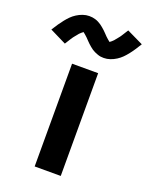

<svg xmlns="http://www.w3.org/2000/svg" viewBox="-207 -837 714 913"><g transform="rotate(20 150.0 -380.5)"><path d="M84 0V-520H216V0ZM216 -597Q207 -597 200 -598Q193 -599 184.5 -602Q176 -605 168.5 -608.5Q161 -612 155 -616Q149 -620 142 -626Q135 -632 129.5 -637Q124 -642 118.5 -648Q113 -654 106.5 -660.5Q100 -667 95 -671Q90 -675 84 -680Q81 -678 75 -673Q69 -668 66 -664.5Q63 -661 60 -657Q57 -653 53 -648.5Q49 -644 45 -638.5Q41 -633 37 -626.5Q33 -620 28.5 -613Q24 -606 19 -598L-64 -639Q-53 -657 -43 -671.5Q-33 -686 -23 -698.5Q-13 -711 -2.5 -721.5Q8 -732 22 -741Q36 -750 52 -755.5Q68 -761 84 -761Q93 -761 100 -760Q107 -759 115.5 -756.5Q124 -754 131.5 -750Q139 -746 145 -742Q151 -738 158 -732Q165 -726 170.5 -721Q176 -716 181.5 -710Q187 -704 193.5 -697.5Q200 -691 205 -687Q210 -683 216 -678Q219 -680 225 -685Q231 -690 234 -693.5Q237 -697 240 -701Q243 -705 247 -709.5Q251 -714 255 -719.5Q259 -725 263 -731.5Q267 -738 271.5 -745Q276 -752 281 -760L364 -720Q353 -702 343 -687Q333 -672 323 -659.5Q313 -647 302.5 -636.5Q292 -626 278 -617Q264 -608 248 -602.5Q232 -597 216 -597Z"/></g></svg>

Font: Iosevka Aile Extrabold
Style: Regular
Weight: 800
Designer: Belleve Invis
Foundry: Belleve Invis
Version: Version 27.3.5; ttfautohint (v1.8.4)